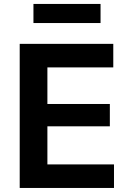

<svg xmlns="http://www.w3.org/2000/svg" viewBox="-20 -930 636 950"><path d="M77.5 0V-713H540.5V-596.5H214.5V-415.5H523.5V-305H214.5V-116.5H544V0ZM145.5 -816V-910.5H477.5V-816Z"/></svg>

Font: Heraclito SemiBold
Style: Regular
Weight: 600
Designer: Kostas Bartsokas (font) & Cristiano Sobral (main changes)
Foundry: Kostas Bartsokas (font) & Cristiano Sobral (main changes)
Version: Version 1.00;July 8, 2020;FontCreator 13.0.0.2655 64-bit